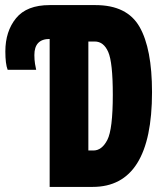

<svg xmlns="http://www.w3.org/2000/svg" viewBox="-20 -734 640 754"><path d="M344 0Q577 0 577 -372Q577 -543 528 -628.5Q479 -714 355 -714H175Q85 -714 43 -662.5Q1 -611 1 -532Q1 -483 10 -460H122Q120 -468 117.5 -483.5Q115 -499 115 -518Q115 -581 175 -581V0ZM327 -571H352Q387 -571 405 -530Q423 -489 423 -362Q423 -226 401.5 -184.5Q380 -143 347 -143H327Z"/></svg>

Font: Noto Sans Mono UI ExtraBold
Style: Regular
Weight: 800
Designer: Monotype Design team
Foundry: Monotype Imaging Inc.
Version: 1.000